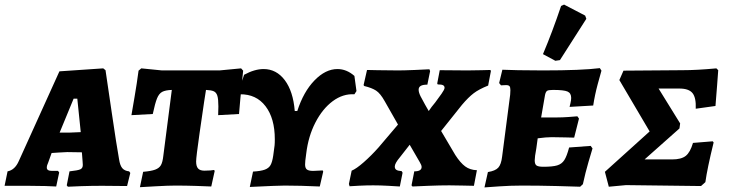

<svg xmlns="http://www.w3.org/2000/svg" viewBox="-41 -809 3187 837"><path d="M522 -62 527 -55 513 2 404 1Q358 1 313 2.5Q268 4 255 5L250 -1L262 -62Q299 -66 309.5 -71Q320 -76 320 -90Q320 -100 319 -106L316 -145L252 -146Q240 -146 214 -144Q188 -142 184 -142L169 -100Q163 -88 163 -78Q163 -64 186 -64H212L217 -57L204 4Q192 3 157 2Q122 1 82 1H-21L-8 -62Q24 -68 41 -107L218 -498L409 -511L419 -503Q426 -456 446.5 -316Q467 -176 478 -115Q482 -88 492 -76Q502 -64 522 -62ZM264 -231Q275 -231 311 -233L296 -379H280L219 -231Z M625 -312 532 -307Q535 -325 545.5 -386Q556 -447 563 -501L575 -511L665 -502H916L1010 -511L1019 -501Q1012 -434 1007 -381.5Q1002 -329 1001 -312L910 -307L911 -345Q911 -377 906.5 -391.5Q902 -406 891 -411Q880 -416 857 -417L849 -366Q844 -333 829 -228.5Q814 -124 814 -105Q814 -84 822.5 -74.5Q831 -65 850 -65Q865 -65 876.5 -66Q888 -67 892 -68L895 -64L880 4Q862 3 814.5 1.5Q767 0 724 0Q693 0 639.5 3Q586 6 569 7L583 -60Q618 -63 635.5 -69.5Q653 -76 660.5 -89Q668 -102 671 -130L708 -417Q680 -416 666 -408.5Q652 -401 643.5 -380Q635 -359 625 -312Z M1513 -412 1504 -398Q1454 -401 1409.5 -368Q1365 -335 1334 -275Q1303 -215 1294 -140L1290 -109Q1289 -103 1289 -92Q1289 -76 1297 -70Q1305 -64 1324 -64L1366 -66L1368 -61L1353 4Q1267 0 1200 0Q1170 0 1048 6L1062 -61Q1096 -63 1113.5 -69.5Q1131 -76 1138.5 -89.5Q1146 -103 1150 -130L1156 -175Q1157 -184 1157 -202Q1157 -293 1116.5 -346Q1076 -399 1005 -398L1000 -412L1023 -483Q1069 -508 1108 -508Q1164 -508 1200.5 -459.5Q1237 -411 1244 -325H1255Q1282 -409 1330 -458.5Q1378 -508 1430 -508Q1470 -508 1504 -478Z M1831 -507 1834 -499 1822 -440Q1802 -440 1793 -434.5Q1784 -429 1784 -418Q1784 -406 1792.5 -389Q1801 -372 1812.5 -352Q1824 -332 1828 -325Q1839 -342 1856 -362Q1871 -382 1884 -400.5Q1897 -419 1897 -426Q1897 -434 1890.5 -437.5Q1884 -441 1867 -441L1865 -445L1876 -503L1996 -502Q2031 -502 2059.5 -503Q2088 -504 2097 -504L2099 -499L2087 -436Q2047 -420 2024 -402.5Q2001 -385 1973 -352L1882 -238L1944 -133Q1966 -99 1987 -83.5Q2008 -68 2038 -67L2025 1Q2013 1 1980.5 0Q1948 -1 1918 -1Q1877 -1 1827 1Q1777 3 1757 4L1753 -1L1765 -62Q1797 -62 1797 -81Q1797 -89 1789 -102L1745 -178L1702 -123Q1680 -97 1680 -83Q1680 -73 1687 -68.5Q1694 -64 1710 -63L1714 -56L1702 4Q1688 3 1652 1Q1616 -1 1586 -1Q1557 -1 1526 0.5Q1495 2 1483 3L1480 -7L1492 -65Q1512 -73 1545 -102Q1578 -131 1609 -166L1694 -266L1636 -368Q1617 -402 1598.5 -414Q1580 -426 1547 -434L1544 -438L1559 -504Q1569 -504 1605 -503Q1641 -502 1695 -502Q1720 -502 1767.5 -504Q1815 -506 1831 -507Z M2328 -82Q2368 -82 2388 -88Q2408 -94 2419 -111Q2430 -128 2440 -166L2534 -173L2542 -162Q2538 -149 2524.5 -103Q2511 -57 2500 -6L2488 5Q2465 4 2386 2Q2307 0 2234 0Q2184 0 2134.5 3.5Q2085 7 2071 8L2086 -59Q2118 -64 2131 -78Q2144 -92 2148 -127L2183 -396Q2184 -404 2184 -416Q2184 -429 2180 -433.5Q2176 -438 2165 -438L2143 -437L2135 -447L2149 -505Q2167 -504 2218 -503Q2269 -502 2326 -502Q2496 -502 2574 -512L2581 -501Q2577 -488 2564.5 -441.5Q2552 -395 2545 -349L2442 -343Q2443 -347 2446 -360Q2449 -373 2449 -382Q2449 -403 2433 -410Q2417 -417 2370 -417Q2350 -417 2344 -413Q2338 -409 2335 -395L2318 -297H2386Q2411 -297 2438 -299Q2465 -301 2476 -302L2483 -292L2462 -209Q2452 -209 2423.5 -210Q2395 -211 2364 -211Q2340 -211 2303 -206L2297 -162Q2290 -125 2290 -110Q2290 -93 2298 -87.5Q2306 -82 2328 -82ZM2400 -547 2380 -544 2326 -573Q2367 -670 2405 -783L2418 -789L2510 -741L2515 -727Z M3034 -15 3015 2 2688 -2 2613 5 2596 -60 2791 -236 2659 -460 2677 -501 2934 -503Q2997 -503 3082 -511L3090 -503Q3089 -497 3085 -435L3078 -347L2992 -335Q2994 -383 2978 -403Q2962 -423 2921 -423H2830L2924 -271L2921 -249L2769 -114H2889Q2929 -114 2948.5 -129.5Q2968 -145 2980 -186L3066 -193L3070 -188Q3042 -74 3034 -15Z"/></svg>

Font: Alegreya SC ExtraBold
Style: Italic
Weight: 800
Italic angle: -7°
Designer: Juan Pablo del Peral
Foundry: Huerta Tipografica
Version: Version 2.007; ttfautohint (v1.6)